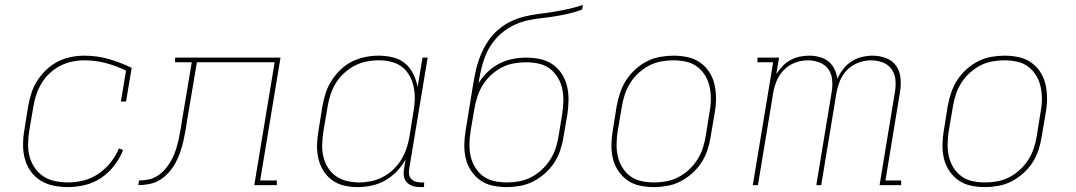

<svg xmlns="http://www.w3.org/2000/svg" viewBox="-20 -755 4390 783"><path d="M257 8Q227 8 198 2Q169 -4 145.5 -18.5Q122 -33 105.5 -56Q89 -79 81.5 -106.5Q74 -134 74 -163.5Q74 -193 79 -223L95 -323Q100 -350 108.5 -376.5Q117 -403 133 -427.5Q149 -452 170.5 -472Q192 -492 217 -504.5Q242 -517 269.5 -522.5Q297 -528 324 -528Q376 -528 424.5 -514Q473 -500 517 -478L494 -341H473L494 -467Q455 -486 412.5 -497.5Q370 -509 325 -509Q300 -509 275 -504Q250 -499 226.5 -487Q203 -475 183 -456.5Q163 -438 149.5 -415.5Q136 -393 128 -369Q120 -345 116 -320L99 -220Q95 -193 94.5 -166.5Q94 -140 101 -115Q108 -90 122.5 -69.5Q137 -49 157.5 -35.5Q178 -22 204.5 -16.5Q231 -11 258 -11Q289 -11 321 -19Q353 -27 381 -46Q409 -65 431 -92.5Q453 -120 465 -150L482 -143Q469 -110 446 -80Q423 -50 392.5 -29.5Q362 -9 326.5 -0.5Q291 8 257 8Z M544 0 547 -19Q567 -19 587.5 -23.5Q608 -28 626 -40.5Q644 -53 658 -70.5Q672 -88 682 -107.5Q692 -127 698 -147Q704 -167 708.5 -187Q713 -207 716.5 -227.5Q720 -248 723 -268L762 -501H694V-520H1124L1041 -19H1109V0H1017L1100 -501H783L744 -270Q741 -248 737 -225.5Q733 -203 728 -180.5Q723 -158 715.5 -136Q708 -114 697 -93Q686 -72 669.5 -53Q653 -34 632.5 -21.5Q612 -9 589 -4.5Q566 0 544 0Z M1438 8Q1409 8 1382 1.5Q1355 -5 1333.5 -21Q1312 -37 1298 -60Q1284 -83 1278 -110Q1272 -137 1273 -166Q1274 -195 1279 -223L1295 -323Q1300 -350 1308.5 -376.5Q1317 -403 1333 -427.5Q1349 -452 1370 -472Q1391 -492 1416.5 -504.5Q1442 -517 1469.5 -522.5Q1497 -528 1524 -528Q1554 -528 1582.5 -521Q1611 -514 1632 -496.5Q1653 -479 1665.5 -453.5Q1678 -428 1683 -400L1703 -520H1724L1649 -68Q1647 -57 1648 -45.5Q1649 -34 1656.5 -26Q1664 -18 1674.5 -14.5Q1685 -11 1697 -11H1710L1709 8H1693Q1677 8 1663 3.5Q1649 -1 1639 -11.5Q1629 -22 1627 -37.5Q1625 -53 1628 -68L1634 -105Q1620 -79 1598.5 -56.5Q1577 -34 1550.5 -19Q1524 -4 1495 2Q1466 8 1438 8ZM1445 -11Q1469 -11 1493.5 -16Q1518 -21 1541 -33Q1564 -45 1583.5 -63.5Q1603 -82 1616.5 -104Q1630 -126 1638 -150.5Q1646 -175 1650 -199L1666 -299Q1671 -325 1671.5 -350.5Q1672 -376 1667 -400.5Q1662 -425 1650 -446.5Q1638 -468 1619 -482.5Q1600 -497 1575.5 -503Q1551 -509 1525 -509Q1500 -509 1474.5 -504Q1449 -499 1426 -487Q1403 -475 1383 -456.5Q1363 -438 1349.5 -416Q1336 -394 1328 -369.5Q1320 -345 1316 -320L1299 -220Q1295 -194 1294 -168Q1293 -142 1298.5 -117.5Q1304 -93 1317 -72Q1330 -51 1349.5 -37Q1369 -23 1394 -17Q1419 -11 1445 -11Z M2047 8Q2017 8 1989 2Q1961 -4 1939 -19.5Q1917 -35 1901.5 -58Q1886 -81 1879.5 -108.5Q1873 -136 1873.5 -165Q1874 -194 1879 -223L1909 -408Q1914 -438 1920.5 -467.5Q1927 -497 1938.5 -526Q1950 -555 1967 -582Q1984 -609 2008 -630.5Q2032 -652 2060 -666Q2088 -680 2118.5 -687.5Q2149 -695 2178.5 -698.5Q2208 -702 2238.5 -707Q2269 -712 2298.5 -718.5Q2328 -725 2357 -735L2354 -716Q2328 -706 2299.5 -699.5Q2271 -693 2243.5 -688.5Q2216 -684 2188 -681Q2160 -678 2132.5 -672Q2105 -666 2078 -653.5Q2051 -641 2028 -622Q2005 -603 1987.5 -578.5Q1970 -554 1959.5 -527.5Q1949 -501 1942.5 -473Q1936 -445 1932 -418V-416Q1947 -441 1968.5 -461.5Q1990 -482 2016 -495.5Q2042 -509 2070 -514.5Q2098 -520 2126 -520Q2155 -520 2183 -514Q2211 -508 2233.5 -492.5Q2256 -477 2271 -454Q2286 -431 2292.5 -403.5Q2299 -376 2298.5 -347Q2298 -318 2294 -289L2278 -197Q2274 -170 2265 -143Q2256 -116 2240.5 -92Q2225 -68 2202.5 -48Q2180 -28 2154.5 -15Q2129 -2 2101 3Q2073 8 2047 8ZM2048 -11Q2072 -11 2097 -15.5Q2122 -20 2145.5 -32Q2169 -44 2189 -62.5Q2209 -81 2223.5 -103.5Q2238 -126 2246 -150.5Q2254 -175 2258 -200L2273 -292Q2277 -318 2277.5 -344Q2278 -370 2272.5 -394.5Q2267 -419 2254 -440Q2241 -461 2221.5 -475.5Q2202 -490 2177 -495.5Q2152 -501 2125 -501Q2101 -501 2075.5 -496.5Q2050 -492 2026.5 -480Q2003 -468 1983 -449.5Q1963 -431 1949 -408.5Q1935 -386 1927 -361.5Q1919 -337 1915 -313L1899 -220Q1895 -194 1894.5 -168Q1894 -142 1899.5 -117.5Q1905 -93 1918 -72Q1931 -51 1950.5 -36.5Q1970 -22 1995.5 -16.5Q2021 -11 2048 -11Z M2647 8Q2617 8 2589 2Q2561 -4 2539 -19.5Q2517 -35 2501.5 -58Q2486 -81 2479.5 -108.5Q2473 -136 2473.5 -165Q2474 -194 2479 -223L2495 -323Q2500 -350 2509 -377Q2518 -404 2533.5 -428Q2549 -452 2571 -472Q2593 -492 2618.5 -505Q2644 -518 2672 -523Q2700 -528 2726 -528Q2756 -528 2784 -522Q2812 -516 2834.5 -500.5Q2857 -485 2872 -462Q2887 -439 2893.5 -411.5Q2900 -384 2900 -355Q2900 -326 2895 -297L2878 -197Q2874 -170 2865 -143Q2856 -116 2840.5 -92Q2825 -68 2802.5 -48Q2780 -28 2754.5 -15Q2729 -2 2701 3Q2673 8 2647 8ZM2648 -11Q2672 -11 2697 -15.5Q2722 -20 2745.5 -32Q2769 -44 2789 -62.5Q2809 -81 2823.5 -103.5Q2838 -126 2846 -150.5Q2854 -175 2858 -200L2874 -300Q2879 -326 2879 -352Q2879 -378 2873.5 -402.5Q2868 -427 2855 -448Q2842 -469 2822.5 -483.5Q2803 -498 2778 -503.5Q2753 -509 2726 -509Q2702 -509 2676.5 -504.5Q2651 -500 2628 -488Q2605 -476 2584.5 -457.5Q2564 -439 2550 -416.5Q2536 -394 2528 -369.5Q2520 -345 2516 -320L2499 -220Q2495 -194 2494.5 -168Q2494 -142 2499.5 -117.5Q2505 -93 2518 -72Q2531 -51 2550.5 -36.5Q2570 -22 2595.5 -16.5Q2621 -11 2648 -11Z M3050 0 3133 -501H3069V-520H3157L3146 -453Q3157 -470 3171 -485Q3185 -500 3203.5 -510Q3222 -520 3241.5 -524Q3261 -528 3280 -528Q3302 -528 3322.5 -522.5Q3343 -517 3358.5 -504.5Q3374 -492 3383 -473.5Q3392 -455 3395 -434Q3404 -454 3418.5 -473Q3433 -492 3452.5 -504.5Q3472 -517 3494.5 -522.5Q3517 -528 3539 -528Q3567 -528 3593.5 -518Q3620 -508 3635 -486Q3650 -464 3652.5 -435.5Q3655 -407 3650 -378L3591 -19H3655V0H3567L3630 -382Q3634 -406 3631.5 -430.5Q3629 -455 3615.5 -473.5Q3602 -492 3579.5 -500.5Q3557 -509 3532 -509Q3507 -509 3481 -499.5Q3455 -490 3435.5 -470.5Q3416 -451 3405.5 -425.5Q3395 -400 3391 -375L3329 0H3309L3372 -382Q3376 -406 3373.5 -430.5Q3371 -455 3357.5 -473.5Q3344 -492 3321.5 -500.5Q3299 -509 3274 -509Q3248 -509 3222.5 -499.5Q3197 -490 3177.5 -470.5Q3158 -451 3147.5 -425.5Q3137 -400 3133 -375L3071 0Z M3997 8Q3967 8 3939 2Q3911 -4 3889 -19.5Q3867 -35 3851.5 -58Q3836 -81 3829.5 -108.5Q3823 -136 3823.5 -165Q3824 -194 3829 -223L3845 -323Q3850 -350 3859 -377Q3868 -404 3883.5 -428Q3899 -452 3921 -472Q3943 -492 3968.5 -505Q3994 -518 4022 -523Q4050 -528 4076 -528Q4106 -528 4134 -522Q4162 -516 4184.5 -500.5Q4207 -485 4222 -462Q4237 -439 4243.5 -411.5Q4250 -384 4250 -355Q4250 -326 4245 -297L4228 -197Q4224 -170 4215 -143Q4206 -116 4190.5 -92Q4175 -68 4152.5 -48Q4130 -28 4104.5 -15Q4079 -2 4051 3Q4023 8 3997 8ZM3998 -11Q4022 -11 4047 -15.5Q4072 -20 4095.5 -32Q4119 -44 4139 -62.5Q4159 -81 4173.5 -103.5Q4188 -126 4196 -150.5Q4204 -175 4208 -200L4224 -300Q4229 -326 4229 -352Q4229 -378 4223.5 -402.5Q4218 -427 4205 -448Q4192 -469 4172.5 -483.5Q4153 -498 4128 -503.5Q4103 -509 4076 -509Q4052 -509 4026.5 -504.5Q4001 -500 3978 -488Q3955 -476 3934.5 -457.5Q3914 -439 3900 -416.5Q3886 -394 3878 -369.5Q3870 -345 3866 -320L3849 -220Q3845 -194 3844.5 -168Q3844 -142 3849.5 -117.5Q3855 -93 3868 -72Q3881 -51 3900.5 -36.5Q3920 -22 3945.5 -16.5Q3971 -11 3998 -11Z"/></svg>

Font: Iosevka Etoile Thin
Style: Italic
Weight: 100
Italic angle: -9°
Designer: Belleve Invis
Foundry: Belleve Invis
Version: Version 22.1.2; ttfautohint (v1.8.4)